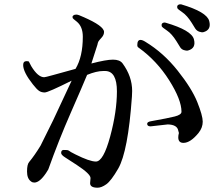

<svg xmlns="http://www.w3.org/2000/svg" viewBox="-20 -862 1040 895"><path d="M620 -652Q620 -676 635 -676Q644 -676 658 -667Q742 -616 808 -533Q874 -450 899.5 -386.5Q925 -323 925 -295Q925 -267 906 -243Q868 -196 835 -196Q811 -196 811 -222Q811 -231 814 -242L811 -253Q806 -281 762 -282L682 -273Q666 -273 666 -285Q666 -294 684 -297Q763 -311 794.5 -319Q826 -327 826 -341Q826 -397 768.5 -488Q711 -579 626 -640Q620 -643 620 -652ZM314 -486Q204 -431 188.5 -431Q173 -431 162 -438.5Q151 -446 133 -469Q88 -526 88 -559Q88 -577 104 -577Q114 -577 115 -574Q116 -571 126 -553Q157 -502 186 -502Q191 -502 227 -512L332 -541Q366 -597 366 -691Q366 -738 338 -761Q320 -775 319 -777.5Q318 -780 318 -783.5Q318 -787 322.5 -790.5Q327 -794 336 -794Q345 -794 368 -783Q465 -741 465 -713Q465 -699 453.5 -686.5Q442 -674 439 -669Q436 -664 434 -653L406 -566Q475 -584 506.5 -584Q538 -584 551 -567Q596 -506 596 -438Q596 -424 595 -412Q577 -156 531 -76Q498 -19 475.5 -3Q453 13 435 13Q400 13 400 -8L402 -32Q402 -51 338 -93L284 -128Q265 -140 265 -149Q265 -163 277 -163Q284 -163 292 -162.5Q300 -162 311 -153L332 -142Q398 -109 427 -109Q462 -109 493.5 -225.5Q525 -342 525 -436Q525 -530 471 -531Q466 -531 461 -531Q430 -531 386 -513Q365 -462 309.5 -335.5Q254 -209 205 -72L195 -56Q165 -11 140 -11Q131 -11 125 -16Q106 -29 106 -62.5Q106 -96 116 -107Q141 -137 169 -183L228 -302ZM824.7 -841.7Q943.9 -806.4 955.2 -764.3Q966.5 -722.3 927.8 -712Q921.1 -710.2 909.1 -714.2Q897.2 -718.2 890.2 -728.8L873.7 -755.5Q852 -790 830 -804.8Q807.9 -819.6 806.6 -824.4Q803 -837.9 815.5 -841.3Q819.4 -842.3 824.7 -841.7ZM856.5 -626.6Q848.8 -624.5 836.8 -628.6Q824.9 -632.6 818.9 -643.4L802.4 -670.1Q780.7 -704.6 758.6 -719.4Q736.6 -734.2 734.3 -738.8L734 -739.8Q730.4 -753.3 743 -756.6Q746.8 -757.7 752.4 -756.1Q872.6 -721 883.9 -679Q895.1 -637 856.5 -626.6Z"/></svg>

Font: Sawarabi Mincho
Style: Regular
Weight: 400
Version: Version 1.00